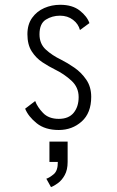

<svg xmlns="http://www.w3.org/2000/svg" viewBox="-20 -532 490 802"><path d="M225.5 11Q168.5 11 133.5 -17Q98.5 -45 85 -78L127 -110Q136 -85 159.8 -60.2Q183.5 -35.5 225.5 -35.5Q267 -35.5 287.8 -61Q308.5 -86.5 308.5 -126.5Q308.5 -167.5 278.2 -195.2Q248 -223 209 -242Q183.5 -254.5 157 -272Q130.5 -289.5 112.5 -317.5Q94.5 -345.5 94.5 -389Q94.5 -430 114.2 -457.5Q134 -485 165 -498.5Q196 -512 231.5 -512Q282.5 -512 313.2 -487.8Q344 -463.5 353.5 -435.5L314 -406.5Q307.5 -432 285 -449.2Q262.5 -466.5 230.5 -466.5Q198 -466.5 171.5 -450Q145 -433.5 145 -388.5Q145 -349 171.5 -324.8Q198 -300.5 235.5 -282.5Q261.5 -269.5 290.5 -249.5Q319.5 -229.5 340.2 -199.5Q361 -169.5 361 -127.5Q361 -60 321.2 -24.5Q281.5 11 225.5 11ZM186.5 144.5V59.5H262.5V144.5Q262.5 177.5 250.5 199.2Q238.5 221 222 233Q205.5 245 193 249.5L173.5 214.5Q186.5 210.5 204.2 195.8Q222 181 221.5 144.5Z"/></svg>

Font: Trispace Condensed ExtraLight
Style: Regular
Weight: 200
Width: 3
Designer: Tyler Finck
Foundry: Etcetera Type Company
Version: Version 1.210; ttfautohint (v1.8.3)